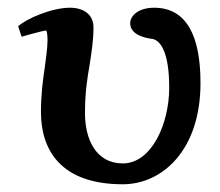

<svg xmlns="http://www.w3.org/2000/svg" viewBox="-20 -465 570 497"><path d="M499 -250C499 -372 463 -445 379 -445C338 -445 317 -424 317 -405C317 -373 360 -366 376 -364C396 -359 418 -329 418 -238C418 -144 372 -42 298 -42C228 -42 200 -105 200 -172C200 -226 206 -263 212 -297C217 -330 222 -361 222 -394C222 -427 197 -445 161 -445C114 -445 49 -417 27 -397L36 -370C36 -370 92 -386 99 -386C101 -386 103 -378 103 -361C103 -340 99 -316 96 -291C91 -258 86 -220 86 -175C86 -78 136 12 298 12C399 12 499 -75 499 -250Z"/></svg>

Font: Libertinus Serif Semibold
Style: Regular
Weight: 600
Designer: Philipp H. Poll, Khaled Hosny
Foundry: Caleb Maclennan
Version: Version 7.050;RELEASE